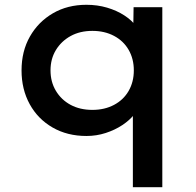

<svg xmlns="http://www.w3.org/2000/svg" viewBox="-20 -558 819 802"><path d="M535 224V-134L560 -128Q559 -104 540.5 -80Q522 -56 491 -35.5Q460 -15 421.5 -2.5Q383 10 341 10Q261 10 199.5 -25.5Q138 -61 104 -123Q70 -185 70 -264Q70 -344 105 -405.5Q140 -467 201 -502.5Q262 -538 341 -538Q387 -538 427.5 -526Q468 -514 499.5 -493.5Q531 -473 549 -448Q567 -423 568 -398L536 -395L538 -528H658V224ZM366 -99Q417 -99 456.5 -120Q496 -141 517.5 -178.5Q539 -216 539 -264Q539 -312 517.5 -349.5Q496 -387 456.5 -408Q417 -429 366 -429Q314 -429 275 -407.5Q236 -386 213.5 -349Q191 -312 191 -264Q191 -216 213.5 -178.5Q236 -141 275 -120Q314 -99 366 -99Z"/></svg>

Font: Lexend Exa Medium
Style: Regular
Weight: 500
Designer: Bonnie Shaver-Troup, Thomas Jockin
Foundry: Lexend
Version: Version 1.007